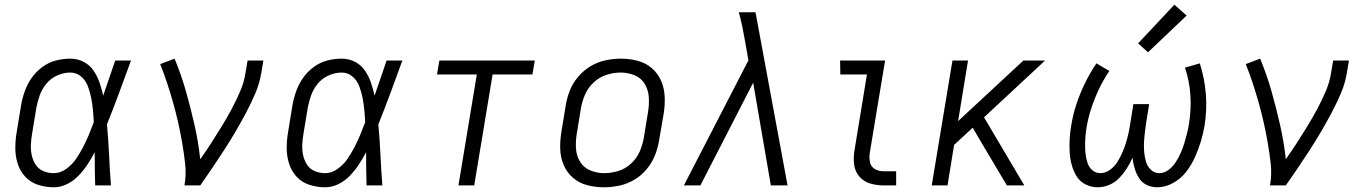

<svg xmlns="http://www.w3.org/2000/svg" viewBox="-20 -787 5800 815"><path d="M208 8Q237 8 264.5 -5.5Q292 -19 313.5 -41.5Q335 -64 351.5 -89Q368 -114 382 -141Q382 -140 382 -139V-134Q382 -100 382.5 -67Q383 -34 384 0H451Q446 -65 443 -129.5Q440 -194 434 -259Q461 -326 486 -394Q511 -462 536 -530H469Q456 -493 443.5 -455.5Q431 -418 418 -381Q412 -409 402.5 -436.5Q393 -464 377 -487.5Q361 -511 335 -524.5Q309 -538 278 -538Q247 -538 216.5 -530Q186 -522 159 -502Q132 -482 113.5 -455Q95 -428 84.5 -398Q74 -368 69 -337L51 -227Q45 -193 45 -158.5Q45 -124 55 -92.5Q65 -61 87 -37Q109 -13 141.5 -2.5Q174 8 208 8ZM208 -52Q185 -52 164.5 -60.5Q144 -69 132 -87Q120 -105 115 -127Q110 -149 111 -172Q112 -195 116 -218L134 -328Q139 -355 148.5 -382Q158 -409 177 -432Q196 -455 223.5 -467Q251 -479 278 -479Q305 -479 324.5 -462Q344 -445 353 -421Q362 -397 367 -371.5Q372 -346 374.5 -320Q377 -294 378 -268Q368 -241 357 -214.5Q346 -188 332.5 -162Q319 -136 302.5 -112Q286 -88 261 -70Q236 -52 208 -52Z M763 0H830Q857 -38 882.5 -76Q908 -114 933 -152.5Q958 -191 981 -230.5Q1004 -270 1025.5 -310.5Q1047 -351 1064.5 -392.5Q1082 -434 1089 -477L1098 -530H1031L1022 -477Q1016 -438 999.5 -399.5Q983 -361 963.5 -324.5Q944 -288 922 -252Q900 -216 877 -180.5Q854 -145 830 -111Q822 -185 805.5 -257.5Q789 -330 769 -400.5Q749 -471 721 -538L660 -515Q676 -475 689.5 -434Q703 -393 715 -350.5Q727 -308 736.5 -265.5Q746 -223 753.5 -179.5Q761 -136 766 -91Q771 -46 763 0Z M1360 8Q1389 8 1416.5 -5.5Q1444 -19 1465.5 -41.5Q1487 -64 1503.5 -89Q1520 -114 1534 -141Q1534 -140 1534 -139V-134Q1534 -100 1534.5 -67Q1535 -34 1536 0H1603Q1598 -65 1595 -129.5Q1592 -194 1586 -259Q1613 -326 1638 -394Q1663 -462 1688 -530H1621Q1608 -493 1595.5 -455.5Q1583 -418 1570 -381Q1564 -409 1554.5 -436.5Q1545 -464 1529 -487.5Q1513 -511 1487 -524.5Q1461 -538 1430 -538Q1399 -538 1368.5 -530Q1338 -522 1311 -502Q1284 -482 1265.5 -455Q1247 -428 1236.5 -398Q1226 -368 1221 -337L1203 -227Q1197 -193 1197 -158.5Q1197 -124 1207 -92.5Q1217 -61 1239 -37Q1261 -13 1293.5 -2.5Q1326 8 1360 8ZM1360 -52Q1337 -52 1316.5 -60.5Q1296 -69 1284 -87Q1272 -105 1267 -127Q1262 -149 1263 -172Q1264 -195 1268 -218L1286 -328Q1291 -355 1300.5 -382Q1310 -409 1329 -432Q1348 -455 1375.5 -467Q1403 -479 1430 -479Q1457 -479 1476.5 -462Q1496 -445 1505 -421Q1514 -397 1519 -371.5Q1524 -346 1526.5 -320Q1529 -294 1530 -268Q1520 -241 1509 -214.5Q1498 -188 1484.5 -162Q1471 -136 1454.5 -112Q1438 -88 1413 -70Q1388 -52 1360 -52Z M1926 0H1993L2071 -471H2240L2250 -530H1845L1835 -471H2004Z M2543 8Q2576 8 2609 1Q2642 -6 2672.5 -24Q2703 -42 2725.5 -69.5Q2748 -97 2760.5 -128.5Q2773 -160 2778 -193L2797 -303Q2803 -339 2801.5 -375.5Q2800 -412 2786.5 -443.5Q2773 -475 2747 -497.5Q2721 -520 2686.5 -529Q2652 -538 2616 -538Q2584 -538 2550.5 -531Q2517 -524 2487 -506Q2457 -488 2434 -461Q2411 -434 2398.5 -402Q2386 -370 2381 -337L2363 -227Q2357 -191 2358 -155Q2359 -119 2372.5 -87Q2386 -55 2412 -32.5Q2438 -10 2472.5 -1Q2507 8 2543 8ZM2545 -52Q2514 -52 2486 -63.5Q2458 -75 2442.5 -100Q2427 -125 2425 -156Q2423 -187 2428 -218L2446 -328Q2451 -357 2463.5 -386Q2476 -415 2500.5 -437.5Q2525 -460 2555 -469.5Q2585 -479 2615 -479Q2645 -479 2673.5 -467.5Q2702 -456 2717 -430.5Q2732 -405 2734 -374.5Q2736 -344 2731 -313L2713 -203Q2708 -173 2695.5 -144Q2683 -115 2658.5 -92.5Q2634 -70 2604 -61Q2574 -52 2545 -52Z M2883 0H2953L3177 -436L3252 0H3323L3187 -735H3116Q3124 -707 3130 -678.5Q3136 -650 3141 -621L3157 -531Z M3730 0H3784V-60H3730Q3710 -60 3693.5 -69.5Q3677 -79 3673 -98.5Q3669 -118 3672 -138L3737 -530H3546L3547 -471H3660L3607 -148Q3602 -118 3605.5 -89Q3609 -60 3627 -38.5Q3645 -17 3672.5 -8.5Q3700 0 3730 0Z M3935 0H4002L4030 -172L4109 -245L4141 -190L4254 0H4328L4157 -289L4416 -530H4324L4047 -273L4089 -530H4023Z M4639 8Q4664 8 4688 -2Q4712 -12 4730.5 -31Q4749 -50 4763 -72Q4777 -94 4787 -117Q4790 -94 4796.5 -72Q4803 -50 4815 -31Q4827 -12 4847.5 -2Q4868 8 4892 8Q4926 8 4959 -10Q4992 -28 5014.5 -57Q5037 -86 5052 -119Q5067 -152 5077 -185.5Q5087 -219 5093 -253Q5104 -322 5098.5 -388.5Q5093 -455 5073 -518L5010 -500Q5029 -443 5033 -383Q5037 -323 5027 -262Q5024 -241 5018.5 -220Q5013 -199 5007 -178.5Q5001 -158 4992 -138Q4983 -118 4971 -99Q4959 -80 4940.5 -66Q4922 -52 4901 -52Q4880 -52 4865.5 -66Q4851 -80 4845 -99.5Q4839 -119 4837 -139.5Q4835 -160 4836 -181Q4837 -202 4839.5 -223Q4842 -244 4845 -265L4858 -345H4791L4778 -265Q4775 -244 4770.5 -223Q4766 -202 4759.5 -181Q4753 -160 4744 -139.5Q4735 -119 4723 -99.5Q4711 -80 4691.5 -66Q4672 -52 4651 -52Q4632 -52 4617.5 -64Q4603 -76 4597 -93.5Q4591 -111 4588.5 -129.5Q4586 -148 4586 -167.5Q4586 -187 4587.5 -206.5Q4589 -226 4592 -245Q4599 -287 4612.5 -328Q4626 -369 4645 -409Q4664 -449 4689 -486L4634 -518Q4607 -478 4585.5 -434Q4564 -390 4549 -344.5Q4534 -299 4527 -253Q4522 -226 4520.5 -197.5Q4519 -169 4520.5 -141.5Q4522 -114 4529 -88Q4536 -62 4549.5 -39.5Q4563 -17 4587.5 -4.5Q4612 8 4639 8ZM4853 -565 5017 -721 4965 -767 4811 -603Z M5371 0H5438Q5465 -38 5490.5 -76Q5516 -114 5541 -152.5Q5566 -191 5589 -230.5Q5612 -270 5633.5 -310.5Q5655 -351 5672.5 -392.5Q5690 -434 5697 -477L5706 -530H5639L5630 -477Q5624 -438 5607.5 -399.5Q5591 -361 5571.5 -324.5Q5552 -288 5530 -252Q5508 -216 5485 -180.5Q5462 -145 5438 -111Q5430 -185 5413.5 -257.5Q5397 -330 5377 -400.5Q5357 -471 5329 -538L5268 -515Q5284 -475 5297.5 -434Q5311 -393 5323 -350.5Q5335 -308 5344.5 -265.5Q5354 -223 5361.5 -179.5Q5369 -136 5374 -91Q5379 -46 5371 0Z"/></svg>

Font: Iosevka Sparkle Light
Style: Italic
Weight: 300
Italic angle: -9°
Designer: Belleve Invis
Foundry: Belleve Invis
Version: Version 4.5.0; ttfautohint (v1.8.3)